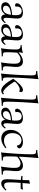

<svg xmlns="http://www.w3.org/2000/svg" viewBox="1554 -2352 815 3962"><g transform="rotate(90 1961.0 -371.5)"><path d="M26.9 -76.2Q26.9 -105 41.7 -126Q56.6 -147 80.3 -162.1Q104 -177.2 133.3 -187Q162.6 -196.8 191.9 -202.6Q221.2 -208.5 247.3 -211.2Q273.4 -213.9 290 -214.8Q292.5 -236.8 293.2 -257.3Q293.9 -277.8 293.9 -295.9Q293.9 -318.8 290.5 -339.8Q287.1 -360.8 277.3 -377Q267.6 -393.1 250.2 -402.6Q232.9 -412.1 205.1 -412.1Q185.5 -412.1 168.9 -404.8Q152.3 -397.5 140.4 -385Q128.4 -372.6 121.8 -355.7Q115.2 -338.9 115.2 -319.8Q115.2 -312.5 116.5 -304.9Q117.7 -297.4 120.1 -289.1Q114.7 -282.7 105.2 -279.3Q95.7 -275.9 85.9 -275.9Q78.6 -275.9 71.8 -278.1Q64.9 -280.3 59.6 -285.2Q54.2 -290 51 -297.9Q47.9 -305.7 47.9 -316.9Q47.9 -344.2 66.7 -366.7Q85.4 -389.2 114 -405Q142.6 -420.9 176.3 -429.4Q210 -438 240.2 -438Q297.9 -438 330.3 -411.6Q362.8 -385.3 362.8 -324.2Q362.8 -297.9 360.6 -266.4Q358.4 -234.9 355.5 -204.1Q352.5 -173.3 350.3 -145.8Q348.1 -118.2 348.1 -100.1Q348.1 -69.3 355.7 -52.2Q363.3 -35.2 378.9 -35.2Q388.2 -35.2 397.5 -40.8Q406.7 -46.4 415 -54Q423.3 -61.5 429.7 -69.6Q436 -77.6 439.9 -82L458 -66.9Q440.9 -43 426.3 -28.1Q411.6 -13.2 398.4 -4.6Q385.3 3.9 373 6.8Q360.8 9.8 349.1 9.8Q331.1 9.8 317.9 2.7Q304.7 -4.4 296.1 -16.1Q287.6 -27.8 283 -43Q278.3 -58.1 277.8 -74.2Q268.1 -58.1 254.9 -43Q241.7 -27.8 224.1 -16.1Q206.5 -4.4 184.1 2.7Q161.6 9.8 133.8 9.8Q100.6 9.8 79.6 1.2Q58.6 -7.3 46.9 -20.3Q35.2 -33.2 31 -48.3Q26.9 -63.5 26.9 -76.2ZM159.2 -25.9Q190.4 -25.9 212.6 -39.8Q234.9 -53.7 249.8 -76.7Q264.6 -99.6 273.7 -129.2Q282.7 -158.7 287.1 -189.9Q270.5 -188.5 250 -186.5Q229.5 -184.6 208.7 -180.4Q188 -176.3 168.2 -169.2Q148.4 -162.1 133.1 -150.9Q117.7 -139.6 108.4 -123.8Q99.1 -107.9 99.1 -85.9Q99.1 -67.4 105.2 -55.9Q111.3 -44.4 120.6 -37.6Q129.9 -30.8 140.1 -28.3Q150.4 -25.9 159.2 -25.9Z M478 -76.2Q478 -105 492.9 -126Q507.8 -147 531.5 -162.1Q555.2 -177.2 584.5 -187Q613.8 -196.8 643.1 -202.6Q672.4 -208.5 698.5 -211.2Q724.6 -213.9 741.2 -214.8Q743.7 -236.8 744.4 -257.3Q745.1 -277.8 745.1 -295.9Q745.1 -318.8 741.7 -339.8Q738.3 -360.8 728.5 -377Q718.8 -393.1 701.4 -402.6Q684.1 -412.1 656.2 -412.1Q636.7 -412.1 620.1 -404.8Q603.5 -397.5 591.6 -385Q579.6 -372.6 573 -355.7Q566.4 -338.9 566.4 -319.8Q566.4 -312.5 567.6 -304.9Q568.8 -297.4 571.3 -289.1Q565.9 -282.7 556.4 -279.3Q546.9 -275.9 537.1 -275.9Q529.8 -275.9 522.9 -278.1Q516.1 -280.3 510.7 -285.2Q505.4 -290 502.2 -297.9Q499 -305.7 499 -316.9Q499 -344.2 517.8 -366.7Q536.6 -389.2 565.2 -405Q593.8 -420.9 627.4 -429.4Q661.1 -438 691.4 -438Q749 -438 781.5 -411.6Q814 -385.3 814 -324.2Q814 -297.9 811.8 -266.4Q809.6 -234.9 806.6 -204.1Q803.7 -173.3 801.5 -145.8Q799.3 -118.2 799.3 -100.1Q799.3 -69.3 806.9 -52.2Q814.5 -35.2 830.1 -35.2Q839.4 -35.2 848.6 -40.8Q857.9 -46.4 866.2 -54Q874.5 -61.5 880.9 -69.6Q887.2 -77.6 891.1 -82L909.2 -66.9Q892.1 -43 877.4 -28.1Q862.8 -13.2 849.6 -4.6Q836.4 3.9 824.2 6.8Q812 9.8 800.3 9.8Q782.2 9.8 769 2.7Q755.9 -4.4 747.3 -16.1Q738.8 -27.8 734.1 -43Q729.5 -58.1 729 -74.2Q719.2 -58.1 706.1 -43Q692.9 -27.8 675.3 -16.1Q657.7 -4.4 635.3 2.7Q612.8 9.8 585 9.8Q551.8 9.8 530.8 1.2Q509.8 -7.3 498 -20.3Q486.3 -33.2 482.2 -48.3Q478 -63.5 478 -76.2ZM610.4 -25.9Q641.6 -25.9 663.8 -39.8Q686 -53.7 700.9 -76.7Q715.8 -99.6 724.9 -129.2Q733.9 -158.7 738.3 -189.9Q721.7 -188.5 701.2 -186.5Q680.7 -184.6 659.9 -180.4Q639.2 -176.3 619.4 -169.2Q599.6 -162.1 584.2 -150.9Q568.8 -139.6 559.6 -123.8Q550.3 -107.9 550.3 -85.9Q550.3 -67.4 556.4 -55.9Q562.5 -44.4 571.8 -37.6Q581.1 -30.8 591.3 -28.3Q601.6 -25.9 610.4 -25.9Z M1434.6 0Q1408.7 1 1386.7 1.7Q1364.7 2.4 1345 3.9Q1325.2 5.4 1306.4 8.1Q1287.6 10.7 1268.6 16.1Q1272.9 -12.2 1277.6 -47.9Q1282.2 -83.5 1286.4 -119.9Q1290.5 -156.2 1293 -190.9Q1295.4 -225.6 1295.4 -252Q1295.4 -277.3 1293.2 -301.8Q1291 -326.2 1282 -345.5Q1272.9 -364.7 1254.4 -376.5Q1235.8 -388.2 1203.1 -388.2Q1184.6 -388.2 1165.5 -381.6Q1146.5 -375 1128.7 -365Q1110.8 -355 1095 -342.8Q1079.1 -330.6 1067.4 -319.8Q1065.9 -296.4 1064.2 -270.3Q1062.5 -244.1 1061.3 -218.5Q1060.1 -192.9 1059.1 -168.7Q1058.1 -144.5 1058.1 -124Q1058.1 -92.3 1059.8 -72.8Q1061.5 -53.2 1067.6 -42Q1073.7 -30.8 1085.9 -26.9Q1098.1 -22.9 1119.1 -22.9H1143.6V0Q1090.8 0 1051.8 3.4Q1012.7 6.8 977.5 16.1Q988.8 -55.2 995.1 -130.6Q1001.5 -206.1 1001.5 -285.2Q1001.5 -304.2 1000 -322.8Q998.5 -341.3 990.7 -356.2Q982.9 -371.1 966.8 -380.1Q950.7 -389.2 921.4 -389.2H912.1V-412.1Q934.1 -413.1 952.6 -414.3Q971.2 -415.5 989.5 -418.2Q1007.8 -420.9 1027.8 -425.5Q1047.9 -430.2 1073.2 -438Q1068.8 -416 1064.2 -391.4Q1059.6 -366.7 1057.1 -346.2Q1111.3 -392.1 1157.2 -415Q1203.1 -438 1250.5 -438Q1265.6 -438 1284.9 -433.3Q1304.2 -428.7 1321.3 -414.6Q1338.4 -400.4 1350.3 -374.8Q1362.3 -349.1 1362.3 -307.1Q1362.3 -279.8 1360.1 -250Q1357.9 -220.2 1355.2 -191.2Q1352.5 -162.1 1350.3 -135Q1348.1 -107.9 1348.1 -85.9Q1348.1 -66.4 1351.3 -54.2Q1354.5 -42 1361.6 -34.9Q1368.7 -27.8 1380.1 -25.4Q1391.6 -22.9 1408.2 -22.9H1434.6Z M1930.2 -29.8Q1916.5 -13.2 1896.5 -1.7Q1876.5 9.8 1846.2 9.8Q1820.8 9.8 1795.7 -3.7Q1770.5 -17.1 1747.1 -38.8Q1723.6 -60.5 1702.4 -88.1Q1681.2 -115.7 1662.8 -143.3Q1644.5 -170.9 1630.1 -196.5Q1615.7 -222.2 1606.4 -240.2Q1630.4 -270.5 1658.7 -305.2Q1687 -339.8 1717 -369.4Q1747.1 -398.9 1777.8 -418.5Q1808.6 -438 1837.4 -438Q1857.9 -438 1869.1 -426.5Q1880.4 -415 1880.4 -397.9Q1880.4 -389.6 1877.4 -380.1Q1874.5 -370.6 1868.2 -360.8Q1857.9 -367.2 1847.4 -369.6Q1836.9 -372.1 1823.2 -372.1Q1804.2 -372.1 1782.5 -363Q1760.7 -354 1739.3 -339.4Q1717.8 -324.7 1698 -306.2Q1678.2 -287.6 1663.1 -268.1Q1669.4 -256.3 1683.3 -234.1Q1697.3 -211.9 1715.8 -185.5Q1734.4 -159.2 1756.3 -131.3Q1778.3 -103.5 1800.8 -81.1Q1823.2 -58.6 1844.5 -44.2Q1865.7 -29.8 1883.3 -29.8Q1889.2 -29.8 1897 -32.2Q1904.8 -34.7 1913.1 -45.9ZM1579.1 -111.8Q1579.1 -80.1 1582.3 -62.3Q1585.4 -44.4 1593 -35.6Q1600.6 -26.9 1613 -24.9Q1625.5 -22.9 1644.5 -22.9V0Q1620.6 1 1603.3 1.5Q1585.9 2 1570.1 3.4Q1554.2 4.9 1537.4 7.6Q1520.5 10.3 1498 16.1Q1504.9 -50.3 1510.3 -116.5Q1515.6 -182.6 1520 -244.9Q1524.4 -307.1 1527.3 -364Q1530.3 -420.9 1532.2 -469Q1534.2 -517.1 1535.2 -554.9Q1536.1 -592.8 1536.1 -617.2Q1536.1 -646 1533.4 -664.1Q1530.8 -682.1 1522.9 -692.4Q1515.1 -702.6 1501.2 -706.3Q1487.3 -710 1465.3 -710H1447.3V-732.9Q1470.7 -733.9 1491.5 -736.1Q1512.2 -738.3 1532 -741.5Q1551.8 -744.6 1571.8 -749Q1591.8 -753.4 1614.3 -758.8Q1607.4 -689 1602.1 -620.4Q1596.7 -551.8 1592.8 -487.3Q1588.9 -422.9 1586.2 -364.5Q1583.5 -306.2 1582 -257.6Q1580.6 -209 1579.8 -171.6Q1579.1 -134.3 1579.1 -111.8Z M2078.6 -111.8Q2078.6 -84 2080.8 -66.4Q2083 -48.8 2089.8 -39.3Q2096.7 -29.8 2109.4 -26.4Q2122.1 -22.9 2142.6 -22.9H2163.6V0Q2140.1 1 2119.6 1.5Q2099.1 2 2079.6 3.4Q2060.1 4.9 2040 7.6Q2020 10.3 1997.6 16.1Q2003.4 -44.4 2008.5 -108.2Q2013.7 -171.9 2018.1 -234.1Q2022.5 -296.4 2025.6 -355Q2028.8 -413.6 2031 -463.6Q2033.2 -513.7 2034.4 -553.2Q2035.6 -592.8 2035.6 -617.2Q2035.6 -646 2032.7 -664.1Q2029.8 -682.1 2022 -692.4Q2014.2 -702.6 2000.2 -706.3Q1986.3 -710 1964.4 -710H1946.3V-732.9Q1969.7 -733.9 1990.5 -736.1Q2011.2 -738.3 2031 -741.5Q2050.8 -744.6 2070.8 -749Q2090.8 -753.4 2113.3 -758.8Q2107.4 -696.8 2102.5 -630.9Q2097.7 -564.9 2093.8 -500.5Q2089.8 -436 2086.9 -375.7Q2084 -315.4 2082.3 -264.4Q2080.6 -213.4 2079.6 -173.8Q2078.6 -134.3 2078.6 -111.8Z M2202.1 -76.2Q2202.1 -105 2217 -126Q2231.9 -147 2255.6 -162.1Q2279.3 -177.2 2308.6 -187Q2337.9 -196.8 2367.2 -202.6Q2396.5 -208.5 2422.6 -211.2Q2448.7 -213.9 2465.3 -214.8Q2467.8 -236.8 2468.5 -257.3Q2469.2 -277.8 2469.2 -295.9Q2469.2 -318.8 2465.8 -339.8Q2462.4 -360.8 2452.6 -377Q2442.9 -393.1 2425.5 -402.6Q2408.2 -412.1 2380.4 -412.1Q2360.8 -412.1 2344.2 -404.8Q2327.6 -397.5 2315.7 -385Q2303.7 -372.6 2297.1 -355.7Q2290.5 -338.9 2290.5 -319.8Q2290.5 -312.5 2291.7 -304.9Q2293 -297.4 2295.4 -289.1Q2290 -282.7 2280.5 -279.3Q2271 -275.9 2261.2 -275.9Q2253.9 -275.9 2247.1 -278.1Q2240.2 -280.3 2234.9 -285.2Q2229.5 -290 2226.3 -297.9Q2223.1 -305.7 2223.1 -316.9Q2223.1 -344.2 2241.9 -366.7Q2260.7 -389.2 2289.3 -405Q2317.9 -420.9 2351.6 -429.4Q2385.3 -438 2415.5 -438Q2473.1 -438 2505.6 -411.6Q2538.1 -385.3 2538.1 -324.2Q2538.1 -297.9 2535.9 -266.4Q2533.7 -234.9 2530.8 -204.1Q2527.8 -173.3 2525.6 -145.8Q2523.4 -118.2 2523.4 -100.1Q2523.4 -69.3 2531 -52.2Q2538.6 -35.2 2554.2 -35.2Q2563.5 -35.2 2572.8 -40.8Q2582 -46.4 2590.3 -54Q2598.6 -61.5 2605 -69.6Q2611.3 -77.6 2615.2 -82L2633.3 -66.9Q2616.2 -43 2601.6 -28.1Q2586.9 -13.2 2573.7 -4.6Q2560.5 3.9 2548.3 6.8Q2536.1 9.8 2524.4 9.8Q2506.3 9.8 2493.2 2.7Q2480 -4.4 2471.4 -16.1Q2462.9 -27.8 2458.3 -43Q2453.6 -58.1 2453.1 -74.2Q2443.4 -58.1 2430.2 -43Q2417 -27.8 2399.4 -16.1Q2381.8 -4.4 2359.4 2.7Q2336.9 9.8 2309.1 9.8Q2275.9 9.8 2254.9 1.2Q2233.9 -7.3 2222.2 -20.3Q2210.4 -33.2 2206.3 -48.3Q2202.1 -63.5 2202.1 -76.2ZM2334.5 -25.9Q2365.7 -25.9 2387.9 -39.8Q2410.2 -53.7 2425 -76.7Q2439.9 -99.6 2449 -129.2Q2458 -158.7 2462.4 -189.9Q2445.8 -188.5 2425.3 -186.5Q2404.8 -184.6 2384 -180.4Q2363.3 -176.3 2343.5 -169.2Q2323.7 -162.1 2308.3 -150.9Q2293 -139.6 2283.7 -123.8Q2274.4 -107.9 2274.4 -85.9Q2274.4 -67.4 2280.5 -55.9Q2286.6 -44.4 2295.9 -37.6Q2305.2 -30.8 2315.4 -28.3Q2325.7 -25.9 2334.5 -25.9Z M3038.6 -78.1Q2985.4 -32.2 2935.1 -11.2Q2884.8 9.8 2837.4 9.8Q2794.4 9.8 2761.5 -5.6Q2728.5 -21 2706.1 -47.4Q2683.6 -73.7 2672.1 -109.4Q2660.6 -145 2660.6 -186Q2660.6 -236.3 2678 -282.2Q2695.3 -328.1 2727.5 -362.5Q2759.8 -397 2805.7 -417.5Q2851.6 -438 2908.7 -438Q2938.5 -438 2962.9 -431.6Q2987.3 -425.3 3004.9 -415Q3022.5 -404.8 3032 -391.1Q3041.5 -377.4 3041.5 -362.8Q3041.5 -352.1 3036.9 -343.3Q3032.2 -334.5 3024.4 -328.4Q3016.6 -322.3 3006.1 -318.4Q2995.6 -314.5 2984.4 -314Q2982.9 -329.1 2976.3 -345.7Q2969.7 -362.3 2956.3 -376Q2942.9 -389.6 2922.1 -398.4Q2901.4 -407.2 2871.6 -407.2Q2845.7 -407.2 2820.1 -396.2Q2794.4 -385.3 2773.9 -362.5Q2753.4 -339.8 2740.5 -305.2Q2727.5 -270.5 2727.5 -223.1Q2727.5 -179.7 2738.8 -147Q2750 -114.3 2770.8 -91.8Q2791.5 -69.3 2820.3 -58.1Q2849.1 -46.9 2884.3 -46.9Q2897.5 -46.9 2913.1 -48.6Q2928.7 -50.3 2946.3 -55.7Q2963.9 -61 2983.4 -70.8Q3002.9 -80.6 3024.4 -97.2Z M3164.6 -617.2Q3164.6 -646 3161.9 -664.1Q3159.2 -682.1 3151.4 -692.4Q3143.6 -702.6 3129.6 -706.3Q3115.7 -710 3093.8 -710H3075.7V-732.9Q3097.2 -733.9 3115.7 -735.6Q3134.3 -737.3 3153.6 -740.2Q3172.9 -743.2 3194.3 -747.6Q3215.8 -752 3242.7 -758.8Q3240.7 -740.2 3238.3 -712.4Q3235.8 -684.6 3233.2 -650.9Q3230.5 -617.2 3227.5 -579.1Q3224.6 -541 3222.2 -502.2Q3219.7 -463.4 3217.5 -425Q3215.3 -386.7 3213.9 -353Q3240.7 -375 3264.4 -390.9Q3288.1 -406.7 3310.3 -417.2Q3332.5 -427.7 3354.5 -432.9Q3376.5 -438 3399.9 -438Q3415 -438 3434.3 -433.3Q3453.6 -428.7 3470.7 -414.6Q3487.8 -400.4 3499.8 -374.8Q3511.7 -349.1 3511.7 -307.1Q3511.7 -279.8 3509.5 -250Q3507.3 -220.2 3504.6 -191.2Q3502 -162.1 3499.8 -135Q3497.6 -107.9 3497.6 -85.9Q3497.6 -66.9 3500.7 -54.9Q3503.9 -43 3511 -35.9Q3518.1 -28.8 3529.3 -26.4Q3540.5 -23.9 3556.6 -23.9H3583.5V0Q3558.1 1 3536.1 1.7Q3514.2 2.4 3494.1 3.9Q3474.1 5.4 3455.3 8.1Q3436.5 10.7 3417.5 16.1Q3421.9 -12.2 3426.8 -47.9Q3431.6 -83.5 3435.8 -119.9Q3439.9 -156.2 3442.4 -190.9Q3444.8 -225.6 3444.8 -252Q3444.8 -277.3 3442.6 -301.8Q3440.4 -326.2 3431.4 -345.5Q3422.4 -364.7 3403.8 -376.5Q3385.3 -388.2 3352.5 -388.2Q3334 -388.2 3314.2 -381.3Q3294.4 -374.5 3275.9 -364.3Q3257.3 -354 3241 -341.3Q3224.6 -328.6 3212.9 -316.9Q3211.4 -293.5 3210.2 -267.8Q3209 -242.2 3208.5 -217Q3208 -191.9 3207.8 -168.2Q3207.5 -144.5 3207.5 -124Q3207.5 -92.3 3209.2 -72.8Q3210.9 -53.2 3217 -42Q3223.1 -30.8 3235.4 -26.9Q3247.6 -22.9 3268.6 -22.9H3292.5V0Q3266.1 0 3243.7 0.7Q3221.2 1.5 3200.9 3.4Q3180.7 5.4 3162.4 8.5Q3144 11.7 3126.5 16.1Q3133.3 -51.8 3138.9 -118.4Q3144.5 -185.1 3148.9 -247.3Q3153.3 -309.6 3156.2 -366Q3159.2 -422.4 3161.1 -470.2Q3163.1 -518.1 3163.8 -555.4Q3164.6 -592.8 3164.6 -617.2Z M3695.3 -428.2Q3696.3 -460.4 3697.5 -494.9Q3698.7 -529.3 3698.7 -566.9L3771.5 -583Q3767.1 -551.3 3763.9 -511.5Q3760.7 -471.7 3757.8 -428.2Q3806.2 -428.2 3840.1 -431.2Q3874 -434.1 3896.5 -438L3874.5 -391.1H3842.8Q3819.3 -391.1 3798.3 -391.1Q3777.3 -391.1 3754.4 -392.1Q3752 -359.4 3750 -327.4Q3748 -295.4 3746.6 -265.9Q3745.1 -236.3 3744.4 -210.4Q3743.7 -184.6 3743.7 -165Q3743.7 -133.3 3746.8 -111.3Q3750 -89.4 3757.3 -75.7Q3764.6 -62 3776.9 -55.9Q3789.1 -49.8 3807.6 -49.8Q3828.6 -49.8 3852.5 -62.3Q3876.5 -74.7 3894.5 -98.1L3910.6 -80.1Q3894.5 -61 3877.4 -44.7Q3860.4 -28.3 3842 -16.4Q3823.7 -4.4 3804.7 2.7Q3785.6 9.8 3765.6 9.8Q3739.3 9.8 3722.4 0.2Q3705.6 -9.3 3695.8 -25.9Q3686 -42.5 3682.4 -64.9Q3678.7 -87.4 3678.7 -113.8Q3678.7 -164.6 3684.1 -234.1Q3689.5 -303.7 3694.3 -395Q3673.8 -396.5 3653.3 -398.7Q3632.8 -400.9 3608.9 -404.8L3610.8 -428.2Z"/></g></svg>

Font: Simonetta
Style: Regular
Weight: 400
Version: Version 1.004